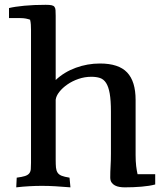

<svg xmlns="http://www.w3.org/2000/svg" viewBox="-20 -787 705 813"><path d="M637.2 -5.9Q613.8 0.5 579.3 3.4Q544.9 6.3 508.3 6.3Q497.6 6.3 486.6 4.6Q475.6 2.9 466.8 -1.7Q458 -6.3 452.4 -14.4Q446.8 -22.5 446.8 -35.6Q446.8 -59.6 448.2 -83Q449.7 -106.4 449.7 -137.2V-314.5Q449.7 -361.8 444.6 -390.9Q439.5 -419.9 429.2 -435.8Q418.9 -451.7 403.3 -456.8Q387.7 -461.9 366.7 -461.9Q338.9 -461.9 312.5 -452.9Q286.1 -443.8 265.4 -429.4Q244.6 -415 231.2 -397.9Q217.8 -380.9 215.8 -364.7V-110.4Q215.8 -90.3 217 -77.4Q218.3 -64.5 223.9 -55.9Q229.5 -47.4 241.2 -42.7Q252.9 -38.1 274.4 -34.7L278.3 6.3Q243.2 3.4 214.4 1.7Q185.5 0 157.7 0Q131.3 0 104.7 1.5Q78.1 2.9 48.8 6.3L50.8 -34.7Q73.2 -37.6 85.4 -41.5Q97.7 -45.4 103.5 -52.5Q109.4 -59.6 110.4 -70.6Q111.3 -81.5 111.3 -97.7V-660.6Q111.3 -671.9 110.6 -682.9Q109.9 -693.8 107.4 -703.6Q99.1 -706.5 88.9 -708.5Q78.6 -710.4 65.9 -710.4H18.1V-752.9Q42 -758.8 82.5 -762.7Q123 -766.6 173.3 -766.6Q189.5 -766.6 198 -764.9Q206.5 -763.2 210.4 -758.3Q214.4 -753.4 215.1 -744.1Q215.8 -734.9 215.8 -720.2V-448.2Q251.5 -481.9 300.8 -500Q350.1 -518.1 403.3 -518.1Q482.4 -518.1 518.3 -480.2Q554.2 -442.4 554.2 -363.8V-131.3Q554.2 -103.5 556.6 -83.7Q559.1 -64 562.5 -49.3H637.2Z"/></svg>

Font: Tienne
Style: Regular
Weight: 400
Designer: vernon adams
Foundry: vernon adams
Version: Version 1.001